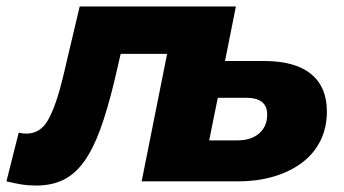

<svg xmlns="http://www.w3.org/2000/svg" viewBox="-66 -562 1065 595"><path d="M-8 -151Q0 -149 5 -148.5Q10 -148 16 -148Q60 -148 84 -192Q108 -236 128 -318L181 -542H665L557 0H373L452 -395H308L288 -309Q267 -222 244.5 -160.5Q222 -99 194 -60.5Q166 -22 130 -4.5Q94 13 46 13Q22 13 0.5 9.5Q-21 6 -46 0ZM752 -373Q848 -373 897.5 -333Q947 -293 947 -216Q947 -167 927.5 -127Q908 -87 871.5 -59Q835 -31 784 -15.5Q733 0 670 0H373L481 -541H664L631 -373ZM670 -127Q712 -127 737 -148.5Q762 -170 762 -207Q762 -259 697 -259H609L582 -127Z"/></svg>

Font: Argentum Sans
Style: Bold Italic
Weight: 700
Italic angle: -11°
Designer: Julieta Ulanovsky (font), Cristiano Sobral (main changes and remaster)
Foundry: Julieta Ulanovsky (font), Cristiano Sobral (main changes and remaster)
Version: Version 2.007;June 15, 2022;FontCreator 14.0.0.2814 64-bit; 